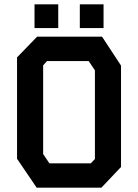

<svg xmlns="http://www.w3.org/2000/svg" viewBox="-20 -870 640 890"><path d="M152 -700H453L541 -566V-96L450 0H150L59 -134V-604ZM180 -156 209 -113H401L420 -133V-544L391 -587H198L180 -567ZM140 -740V-850H250V-740ZM350 -740V-850H460V-740Z"/></svg>

Font: Kode Mono
Style: Bold
Weight: 700
Monospace: yes
Designer: Isa Ozler
Foundry: Kadena LLC
Version: Version 1.206;gftools[0.9.28]